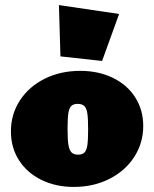

<svg xmlns="http://www.w3.org/2000/svg" viewBox="-20 -725 606 756"><path d="M23 -208Q23 -276 59 -330.5Q95 -385 157 -415.5Q219 -446 296 -446Q368 -446 424.5 -418.5Q481 -391 512.5 -341.5Q544 -292 544 -229Q544 -162 508.5 -107Q473 -52 410.5 -20.5Q348 11 271 11Q199 11 142.5 -17Q86 -45 54.5 -94.5Q23 -144 23 -208ZM327 -215Q327 -257 324 -278Q321 -299 312 -307.5Q303 -316 286 -316Q269 -316 260.5 -307.5Q252 -299 249 -278.5Q246 -258 246 -217Q246 -175 249.5 -154Q253 -133 262 -124.5Q271 -116 288 -116Q304 -116 312.5 -124.5Q321 -133 324 -153.5Q327 -174 327 -215ZM218 -503 212 -705 449 -670 382 -485Z"/></svg>

Font: Ysabeau Black
Style: Regular
Weight: 900
Designer: Christian Thalmann (Catharsis Fonts)
Version: Version 0.003